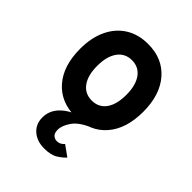

<svg xmlns="http://www.w3.org/2000/svg" viewBox="-216 -639 998 998"><g transform="rotate(45 283.0 -140.0)"><path d="M284 12Q175.5 12 113.2 -59.5Q51 -131 51 -255Q51 -337 79.5 -397.2Q108 -457.5 160.2 -490.2Q212.5 -523 284 -523Q390.5 -523 452.8 -451Q515 -379 515 -255.5Q515 -131 453 -59.5Q391 12 284 12ZM284 -107.5Q334.5 -107.5 362.5 -146.2Q390.5 -185 390.5 -255.5Q390.5 -325.5 362.2 -364.8Q334 -404 284 -404Q233.5 -404 205 -364.5Q176.5 -325 176.5 -255Q176.5 -185.5 205 -146.5Q233.5 -107.5 284 -107.5ZM286 243.5Q232 243.5 198.2 214Q164.5 184.5 164.5 136Q164.5 85.5 201 48.2Q237.5 11 301.5 -10H388Q319.5 17.5 292.8 55.2Q266 93 266 125Q266 149 277.5 159.5Q289 170 304.5 170Q318.5 170 329 164Q339.5 158 346 150L404 191.5Q390 208 362.2 225.8Q334.5 243.5 286 243.5Z"/></g></svg>

Font: Overpass
Style: Bold
Weight: 700
Designer: Delve Withrington, Dave Bailey, Thomas Jockin
Foundry: Delve Fonts LLC
Version: Version 4.000; ttfautohint (v1.8.3)